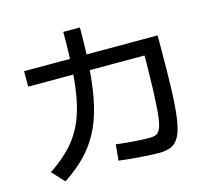

<svg xmlns="http://www.w3.org/2000/svg" viewBox="-119 -957 1237 1139"><g transform="rotate(-15 500.0 -388.0)"><path d="M725 23Q696 23 654.5 20.5Q613 18 568 14Q523 10 482 5L491 -93Q520 -89 559 -85.5Q598 -82 635.5 -80Q673 -78 695 -78Q721 -78 737.5 -86Q754 -94 764.5 -122Q775 -150 780.5 -207.5Q786 -265 789 -363.5Q792 -462 793 -613L847 -558H78V-653H898V-603Q898 -439 894.5 -327.5Q891 -216 881 -146.5Q871 -77 851.5 -40Q832 -3 801.5 10Q771 23 725 23ZM77 -33Q146 -79 195.5 -128.5Q245 -178 277.5 -238.5Q310 -299 329 -379Q348 -459 355.5 -566.5Q363 -674 363 -818H465Q465 -666 455.5 -549Q446 -432 424.5 -343Q403 -254 366 -185.5Q329 -117 275 -62Q221 -7 146 42Z"/></g></svg>

Font: M PLUS 2 Thin Medium
Style: Regular
Weight: 500
Version: Version 1.001